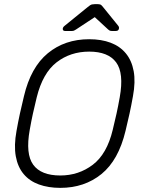

<svg xmlns="http://www.w3.org/2000/svg" viewBox="-20 -900 702 930"><path d="M272 10Q214 10 168.5 -6.5Q123 -23 94.5 -57Q66 -91 56.5 -143Q47 -195 60 -266Q68 -311 76.5 -350Q85 -389 96 -434Q129 -574 211.5 -642Q294 -710 412 -710Q471 -710 516 -693Q561 -676 589.5 -641.5Q618 -607 627.5 -555.5Q637 -504 624 -434Q616 -389 607.5 -350Q599 -311 588 -266Q554 -124 471.5 -57Q389 10 272 10ZM272 -50Q361 -50 429.5 -102Q498 -154 526 -271Q537 -316 544.5 -350Q552 -384 560 -429Q581 -546 542.5 -598Q504 -650 412 -650Q321 -650 254 -598Q187 -546 158 -429Q147 -384 139.5 -350Q132 -316 124 -271Q103 -154 141 -102Q179 -50 272 -50ZM295 -750Q284 -750 284 -760Q284 -768 293 -775L405 -866Q418 -877 425.5 -878.5Q433 -880 440 -880H450Q458 -880 464.5 -878.5Q471 -877 479 -866L552 -776Q558 -769 556 -761Q554 -750 541 -750H521Q515 -750 511 -752Q507 -754 504 -757L439 -817L348 -757Q343 -754 339 -752Q335 -750 329 -750Z"/></svg>

Font: Rubik Light Light
Style: Italic
Weight: 300
Italic angle: -12°
Version: Version 2.104